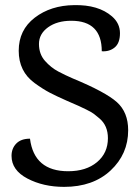

<svg xmlns="http://www.w3.org/2000/svg" viewBox="-20 -714 547 749"><path d="M417 -650Q448 -623 448 -584.5Q448 -546 427.5 -529Q407 -512 377 -514Q377 -633 258 -633Q203 -633 167.5 -607.5Q132 -582 132 -542.5Q132 -503 155.5 -476.5Q179 -450 207.5 -435Q236 -420 264 -408Q392 -355 436 -315.5Q480 -276 480 -206Q480 -113 411.5 -49Q343 15 230 15Q149 15 87 -17.5Q25 -50 25 -106Q25 -135 43.5 -154Q62 -173 97 -173Q113 -46 246 -46Q316 -46 358.5 -81.5Q401 -117 401 -175Q401 -224 368 -252Q353 -264 346.5 -269.5Q340 -275 317 -286.5Q294 -298 286.5 -301Q279 -304 239.5 -321.5Q200 -339 174 -352.5Q148 -366 115 -390Q53 -435 53 -516Q53 -597 115.5 -645Q178 -693 269 -694Q364 -696 417 -650Z"/></svg>

Font: Karma Medium
Style: Regular
Weight: 500
Designer: Joana Correia
Foundry: Indian Type Foundry
Version: Version 1.202;PS 1.0;hotconv 1.0.78;makeotf.lib2.5.61930; tt